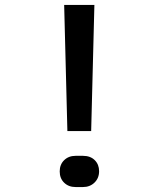

<svg xmlns="http://www.w3.org/2000/svg" viewBox="-20 -750 640 775"><path d="M252 -221 239 -730H361L348 -221ZM285 5Q257 5 239 -12.5Q221 -30 221 -58Q221 -86 239 -103.5Q257 -121 285 -121H315Q345 -121 362.5 -103.5Q380 -86 380 -59Q380 -31 361.5 -13Q343 5 315 5Z"/></svg>

Font: JetBrains Mono NL SemiBold
Style: Regular
Weight: 600
Designer: Philipp Nurullin, Konstantin Bulenkov
Foundry: JetBrains
Version: Version 2.304; ttfautohint (v1.8.4.7-5d5b)